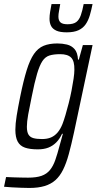

<svg xmlns="http://www.w3.org/2000/svg" viewBox="-58 -733 479 950"><path d="M87 197Q67 197 45 196Q23 195 1.5 194Q-20 193 -38 191L-28 143Q-10 144 8.5 144.5Q27 145 45.5 145.5Q64 146 81 146Q122 146 147.5 137Q173 128 189 108.5Q205 89 215.5 59Q226 29 237 -13Q240 -25 245 -41.5Q250 -58 253 -71H249Q237 -45 220 -28Q203 -11 181 -2.5Q159 6 129 6Q90 6 65.5 -2.5Q41 -11 29.5 -32.5Q18 -54 18 -91Q18 -120 24.5 -160.5Q31 -201 42 -255Q58 -334 74 -385.5Q90 -437 110 -466Q130 -495 158 -506.5Q186 -518 226 -518Q251 -518 273.5 -512.5Q296 -507 311 -490Q326 -473 328 -438H332L352 -510H400L308 -77Q295 -17 282.5 29Q270 75 254 107Q238 139 216 158.5Q194 178 162.5 187.5Q131 197 87 197ZM150 -45Q176 -45 194.5 -53Q213 -61 227 -77.5Q241 -94 251 -119Q258 -137 266 -164Q274 -191 282 -222.5Q290 -254 296 -285Q302 -316 306 -343Q310 -370 310 -387Q311 -431 294 -448Q277 -465 240 -465Q208 -465 187 -458.5Q166 -452 152 -431Q138 -410 125.5 -368Q113 -326 99 -255Q88 -203 81.5 -166.5Q75 -130 75 -106Q75 -80 83 -67Q91 -54 107.5 -49.5Q124 -45 150 -45ZM272 -573Q239 -573 220.5 -581.5Q202 -590 194.5 -605Q187 -620 187 -640Q187 -656 190 -674.5Q193 -693 197 -713H240Q237 -694 234 -678.5Q231 -663 231 -651Q231 -632 241 -622.5Q251 -613 276 -613Q305 -613 319.5 -624Q334 -635 342 -658Q350 -681 356 -713H400Q394 -683 386.5 -657.5Q379 -632 366 -613Q353 -594 330.5 -583.5Q308 -573 272 -573Z"/></svg>

Font: Saira Condensed Light
Style: Italic
Weight: 300
Width: 3
Italic angle: -12°
Designer: Hector Gatti with collaboration of the Omnibus-Type team
Foundry: Omnibus-Type
Version: Version 1.101